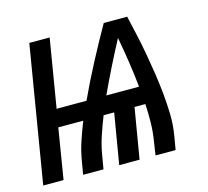

<svg xmlns="http://www.w3.org/2000/svg" viewBox="-99 -625 781 720"><g transform="rotate(-15 292.0 -265.0)"><path d="M-16 0 72 -530H151L107 -265H223Q254 -332 289 -398.5Q324 -465 361 -530H452Q461 -491 469.5 -452.5Q478 -414 485 -375Q492 -336 498 -296.5Q504 -257 508 -216.5Q512 -176 513 -135Q514 -94 507 -53L498 0H420L428 -53Q434 -89 434.5 -124.5Q435 -160 433 -196H391L358 0H279L312 -196H271Q257 -161 245 -125Q233 -89 227 -53L218 0H139L148 -53Q154 -89 166 -125Q178 -161 192 -196H95L63 0ZM300 -265H427Q422 -315 414.5 -364Q407 -413 398 -462Q372 -413 347.5 -364Q323 -315 300 -265Z"/></g></svg>

Font: Iosevka Curly Extended Oblique
Style: Regular
Weight: 400
Width: 7
Italic angle: -9°
Monospace: yes
Designer: Belleve Invis
Foundry: Belleve Invis
Version: Version 11.1.0; ttfautohint (v1.8.3)